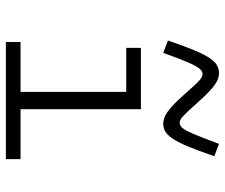

<svg xmlns="http://www.w3.org/2000/svg" viewBox="-76 -690 766 654"><g transform="rotate(90 307.0 -363.0)"><path d="M293 -460H352V0H293ZM143 -460H323V-410H143ZM123 -50H522V0H123ZM297 -613Q264 -651 252.5 -660.5Q241 -670 232 -670Q224 -670 215.5 -661.5Q207 -653 194.5 -625Q182 -597 160 -536L118 -552Q137 -608 151.5 -642.5Q166 -677 178.5 -695Q191 -713 203 -719.5Q215 -726 229 -726Q241 -726 253.5 -720.5Q266 -715 285 -698.5Q304 -682 333 -649Q366 -612 377.5 -602Q389 -592 398 -592Q407 -592 415 -600.5Q423 -609 435.5 -637.5Q448 -666 470 -726L512 -710Q493 -654 478.5 -619.5Q464 -585 451.5 -567Q439 -549 427 -542.5Q415 -536 401 -536Q390 -536 377 -541.5Q364 -547 345 -563.5Q326 -580 297 -613Z"/></g></svg>

Font: Intel One Mono Light
Style: Regular
Weight: 300
Monospace: yes
Designer: Fred Shallcrass
Foundry: Frere-Jones Type LLC
Version: Version 1.004